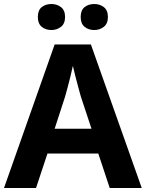

<svg xmlns="http://www.w3.org/2000/svg" viewBox="-20 -939 728 959"><path d="M528 0 471 -172H217L160 0H0L253 -717H434L688 0ZM384 -456Q380 -470 372 -499.5Q364 -529 356 -560Q348 -591 344 -610Q339 -587 332 -558Q325 -529 317.5 -501.5Q310 -474 305 -456L253 -296H437ZM169 -854Q169 -888 188.5 -903.5Q208 -919 237 -919Q264 -919 284.5 -903.5Q305 -888 305 -854Q305 -821 284.5 -805Q264 -789 237 -789Q208 -789 188.5 -805Q169 -821 169 -854ZM383 -854Q383 -888 402.5 -903.5Q422 -919 451 -919Q478 -919 498.5 -903.5Q519 -888 519 -854Q519 -821 498.5 -805Q478 -789 451 -789Q422 -789 402.5 -805Q383 -821 383 -854Z"/></svg>

Font: Noto Sans Syriac
Style: Bold
Weight: 700
Designer: Patrick Giasson and the Monotype Design Team
Foundry: Monotype Imaging Inc.
Version: Version 3.000; ttfautohint (v1.8.4.7-5d5b)